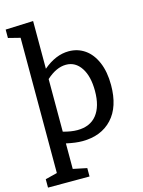

<svg xmlns="http://www.w3.org/2000/svg" viewBox="-144 -857 874 1170"><g transform="rotate(-15 292.5 -272.0)"><path d="M542 -275Q542 -137 473 -63Q404 11 285 11Q243 11 184 -2V159L271 177V230H9V177L84 158V-695L9 -714V-767L184 -774V-473Q263 -540 345 -540Q402 -540 446.5 -509Q491 -478 516.5 -418Q542 -358 542 -275ZM438 -265Q438 -358 402.5 -411.5Q367 -465 308 -465Q247 -465 184 -408V-76Q234 -62 273 -62Q354 -62 396 -115Q438 -168 438 -265Z"/></g></svg>

Font: Bitter Pro Medium
Style: Regular
Weight: 500
Designer: Sol Matas, and Bitter project Authors
Foundry: Sol Matas
Version: Version 1.010